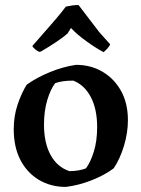

<svg xmlns="http://www.w3.org/2000/svg" viewBox="-20 -723 554 755"><path d="M239 12Q179 12 132.5 -16Q86 -44 60 -94.5Q34 -145 34 -215Q34 -266 49 -311Q64 -356 85 -390Q124 -418 176.5 -439.5Q229 -461 279 -468Q337 -468 383 -441Q429 -414 456 -365.5Q483 -317 483 -250Q483 -201 467.5 -149.5Q452 -98 427 -61Q391 -34 340 -14Q289 6 239 12ZM253 -50Q271 -50 288.5 -53Q306 -56 318 -61Q336 -85 349 -127Q362 -169 362 -223Q362 -294 337 -341.5Q312 -389 268 -406Q224 -406 197 -396Q179 -373 166 -330Q153 -287 153 -233Q153 -161 179 -113.5Q205 -66 253 -50ZM142 -521 136 -519Q128 -521 118.5 -529Q109 -537 107 -542Q125 -563 149 -590Q173 -617 197 -645Q221 -673 239 -697Q247 -699 264 -701.5Q281 -704 289 -703L370 -597L413 -549Q412 -543 403 -533Q394 -523 387 -518Q357 -534 319.5 -561Q282 -588 259 -613L246 -592Q230 -577 200.5 -557.5Q171 -538 142 -521Z"/></svg>

Font: Labrada SemiBold
Style: Regular
Weight: 600
Designer: Mercedes Jáuregui
Foundry: Omnibus-Type Team
Version: Version 1.000; ttfautohint (v1.8.4.7-5d5b)